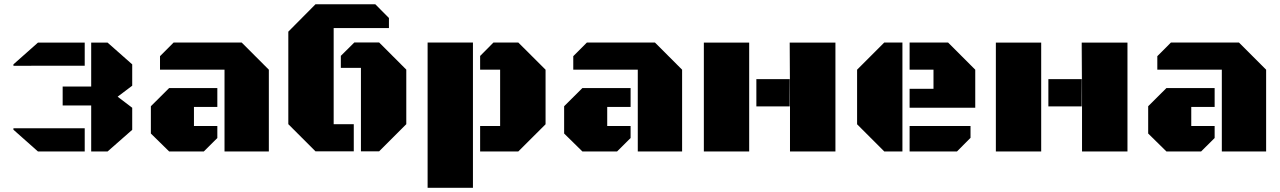

<svg xmlns="http://www.w3.org/2000/svg" viewBox="-20 -721 6094 914"><path d="M492.2 -518.1 609.4 -414.6V-313L540 -260.7L609.4 -208V-103L492.2 0H414.1V-218.8H278.3V-309.1H414.1V-518.1ZM43.9 -407.7V-414.6L160.6 -518.1H383.3V-408.2H238.8ZM383.3 -110.4V0H160.6L43.9 -103.5V-110.4Z M1048.8 0V-389.2H741.7V-453.6L806.6 -518.6H1130.4L1259.8 -389.2V0ZM1014.6 -301.8V-211.9H903.3V-121.1H1014.6V-64L950.2 0H785.2L698.2 -85.4V-215.3L785.2 -301.8Z M1568.4 -129.9H1664.1V-0.5H1481.9L1352.5 -129.9V-570.3L1481.9 -700.7H1766.6L1831.5 -635.3V-587.4H1568.4ZM1602.5 -397.9V-455.1L1667 -519H1784.7L1914.1 -389.6V-129.9L1784.7 -0.5H1698.2V-397.9Z M2015.6 172.9V-518.6H2231.4V172.9ZM2360.8 -389.2H2265.6V-454.6L2329.1 -518.6H2447.3L2577.1 -389.2V-129.4L2447.3 0H2265.6V-121.1H2360.8Z M3016.1 0V-389.2H2709V-453.6L2773.9 -518.6H3097.7L3227.1 -389.2V0ZM2981.9 -301.8V-211.9H2870.6V-121.1H2981.9V-64L2917.5 0H2752.4L2665.5 -85.4V-215.3L2752.4 -301.8Z M3739.3 -344.2V-518.1H3957V0H3740.7V-517.1L3739.3 -263.2V-214.4H3580.6V-344.2ZM3546.4 -518.1V0H3330.6V-518.1Z M4275.9 0H4189.5L4060.1 -129.4V-389.2L4189.5 -518.6H4275.9ZM4310.1 -208V-298.3H4423.8V-389.2H4310.1V-518.6H4493.2L4622.6 -389.2V-208ZM4310.1 0V-121.1H4600.1V-64.9L4535.6 0Z M5129.4 -344.2V-518.1H5347.2V0H5130.9V-517.1L5129.4 -263.2V-214.4H4970.7V-344.2ZM4936.5 -518.1V0H4720.7V-518.1Z M5796.4 0V-389.2H5489.3V-453.6L5554.2 -518.6H5877.9L6007.3 -389.2V0ZM5762.2 -301.8V-211.9H5650.9V-121.1H5762.2V-64L5697.8 0H5532.7L5445.8 -85.4V-215.3L5532.7 -301.8Z"/></svg>

Font: Black Ops One [rus by aLiNcE]
Style: Regular
Weight: 400
Designer: James Grieshaber
Foundry: James Grieshaber
Version: Version 1.002;May 25, 2024;FontCreator 13.0.0.2680 64-bit